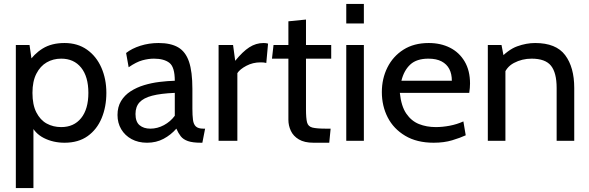

<svg xmlns="http://www.w3.org/2000/svg" viewBox="-20 -720 3013 982"><path d="M61 242V-490H131L147 -378L122 -396Q153 -444 198.5 -472Q244 -500 310 -500Q377 -500 425 -466Q473 -432 498.5 -374Q524 -316 524 -245Q524 -174 500 -116Q476 -58 428.5 -24Q381 10 310 10Q252 10 204.5 -14Q157 -38 136 -87L151 -105V242ZM293 -70Q358 -70 395 -116Q432 -162 432 -245Q432 -328 395 -374Q358 -420 293 -420Q252 -420 219 -401Q186 -382 166 -343Q146 -304 146 -245Q146 -184 166 -145Q186 -106 219 -88Q252 -70 293 -70Z M732 10Q687 10 653 -8.5Q619 -27 600 -59Q581 -91 581 -132Q581 -173 599 -203Q617 -233 648 -253Q679 -273 717 -284.5Q755 -296 796 -301Q837 -306 874 -307Q874 -377 846.5 -398.5Q819 -420 767 -420Q739 -420 708 -411.5Q677 -403 638 -376L625 -449Q654 -472 698 -486Q742 -500 791 -500Q853 -500 891 -478Q929 -456 946.5 -405Q964 -354 964 -265V-165Q964 -130 967 -107Q970 -84 982 -73Q994 -62 1020 -62H1029L1015 10H1008Q965 10 941 1.5Q917 -7 904.5 -23Q892 -39 882 -62Q854 -30 816.5 -10Q779 10 732 10ZM749 -62Q785 -62 818.5 -80Q852 -98 874 -128V-245Q802 -242 758 -230.5Q714 -219 693.5 -196.5Q673 -174 673 -137Q673 -97 694 -79.5Q715 -62 749 -62Z M1098 0V-490H1172L1183 -409Q1221 -456 1255 -478Q1289 -500 1328 -500Q1341 -500 1351 -497L1342 -398Q1335 -400 1328 -400.5Q1321 -401 1312 -401Q1273 -401 1240 -383.5Q1207 -366 1194 -346V0Z M1583 10Q1537 10 1508.5 -7Q1480 -24 1467.5 -51Q1455 -78 1455 -107V-420H1371L1379 -490H1455V-611L1545 -620V-490H1674V-420H1545V-162Q1545 -115 1550.5 -94Q1556 -73 1578 -67.5Q1600 -62 1648 -62H1671L1664 10Z M1751 0V-490H1841V0ZM1751 -600V-700H1841V-600Z M2198 10Q2112 10 2052.5 -25.5Q1993 -61 1963 -119.5Q1933 -178 1933 -249Q1933 -318 1961.5 -375Q1990 -432 2043.5 -466Q2097 -500 2173 -500Q2234 -500 2281.5 -476Q2329 -452 2356.5 -405.5Q2384 -359 2384 -293Q2384 -282 2383 -270Q2382 -258 2380 -245H2025Q2032 -177 2058 -139Q2084 -101 2123 -85.5Q2162 -70 2209 -70Q2243 -70 2280 -77Q2317 -84 2350 -99L2362 -28Q2334 -15 2292.5 -2.5Q2251 10 2198 10ZM2033 -307H2291Q2291 -342 2278 -367Q2265 -392 2238.5 -406Q2212 -420 2171 -420Q2111 -420 2078.5 -390Q2046 -360 2033 -307Z M2475 0V-490H2545L2563 -396L2528 -411Q2578 -466 2625 -483Q2672 -500 2717 -500Q2824 -500 2870.5 -438Q2917 -376 2917 -270V0H2827V-270Q2827 -348 2798 -384Q2769 -420 2699 -420Q2650 -420 2608.5 -398Q2567 -376 2554 -329L2565 -384V0Z"/></svg>

Font: Cabin VF Beta
Style: Regular
Weight: 400
Designer: Pablo Impallari
Foundry: Pablo Impallari. http://www.impallari.com Igino Marini. http://www.ikern.com
Version: Version 2.200